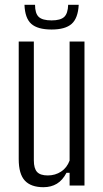

<svg xmlns="http://www.w3.org/2000/svg" viewBox="-20 -773 428 800"><path d="M161 7Q109 7 83.5 -20.5Q58 -48 58 -110V-600H121V-105Q121 -71 134.5 -56.5Q148 -42 179 -42Q210 -42 234.5 -58Q259 -74 270 -104V-600H332V0H270V-53H257Q241 -22 217 -7.5Q193 7 161 7ZM82 -753H126Q126 -717 141.5 -702.5Q157 -688 195 -688Q232 -688 247.5 -702.5Q263 -717 264 -753H308Q305 -697 278.5 -673.5Q252 -650 195 -650Q137 -650 110.5 -673.5Q84 -697 82 -753Z"/></svg>

Font: Big Shoulders Text Light
Style: Regular
Weight: 300
Designer: Patric King
Foundry: XO Type Co
Version: Version 1.000; ttfautohint (v1.8.2)